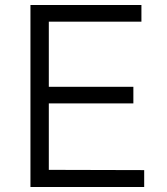

<svg xmlns="http://www.w3.org/2000/svg" viewBox="-20 -743 662 763"><path d="M101 0H553V-67L174 -68V-332H510V-398H174V-657H542V-723H101Z"/></svg>

Font: United Sans Light
Style: Regular
Weight: 300
Designer: Pablo Impallari, Rodrigo Fuenzalida (Modified by Dan O. Williams)
Version: Version 1.000;PS 001.000;hotconv 1.0.88;makeotf.lib2.5.64775